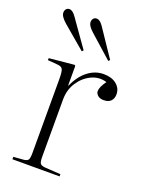

<svg xmlns="http://www.w3.org/2000/svg" viewBox="-142 -826 692 899"><g transform="rotate(20 203.5 -377.0)"><path d="M35 0V-12L87 -16Q103 -18 108 -26Q113 -34 113 -60V-427Q113 -465 107 -476.5Q101 -488 80 -489L32 -493L33 -503L158 -515L162 -511V-414H164Q187 -466 223 -493.5Q259 -521 301 -521Q341 -521 365 -501.5Q389 -482 389 -452Q389 -431 377 -418.5Q365 -406 341 -406Q322 -406 311.5 -415.5Q301 -425 301 -437Q301 -457 325 -490Q285 -502 247.5 -484Q210 -466 186 -429Q162 -392 162 -344V-59Q162 -35 167 -26.5Q172 -18 191 -16L270 -11V0ZM299 -586 189 -684Q159 -710 159 -729Q159 -740 165 -747Q171 -754 181 -754Q197 -754 213 -731L306 -593ZM167 -586 54 -682Q24 -708 24 -727Q24 -738 30 -745Q36 -752 46 -752Q62 -752 78 -729L174 -593Z"/></g></svg>

Font: Literata 72pt ExtraLight
Style: Regular
Weight: 200
Designer: Latin by Veronika Burian and Jose Scaglione. Greek by Irene Vlachou. Cyrillic by Vera Evstafieva.
Foundry: TypeTogether
Version: Version 3.002